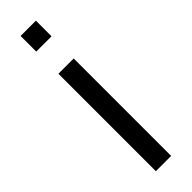

<svg xmlns="http://www.w3.org/2000/svg" viewBox="-230 -657 655 655"><g transform="rotate(-45 97.0 -330.0)"><path d="M133.8 -3.5V-473.7H60V-3.5ZM133.8 -580.6V-656H60V-580.6Z"/></g></svg>

Font: Diatome Awesome Regular
Style: Regular
Weight: 400
Designer: 15.100.17
Foundry: 15.100.17
Version: Version 1.008;Fontself Maker 3.5.8